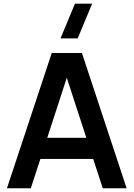

<svg xmlns="http://www.w3.org/2000/svg" viewBox="-20 -1002 711 1022"><path d="M302 -797.5 379 -982.5H470.5L393.5 -797.5ZM654 0H527L476 -156H195L144 0H17L255.5 -720H416ZM439.5 -268.5 335.5 -588 231.5 -268.5Z"/></svg>

Font: Vela Sans Bd
Style: Bold
Weight: 700
Designer: Principal design: Mikhail Sharanda - project Manrope.
Design modification: Ravid Balaliev
Foundry: Mikhail Sharanda
Version: Version 1.001